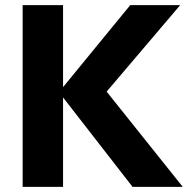

<svg xmlns="http://www.w3.org/2000/svg" viewBox="-20 -726 745 746"><path d="M495 0 209 -368 486 -706H680L368 -339V-403L690 0ZM68 0V-706H225V0Z"/></svg>

Font: Outfit
Style: Bold
Weight: 700
Designer: Rodrigo Fuenzalida
Foundry: fragTYPE
Version: Version 1.100;gftools[0.9.27]